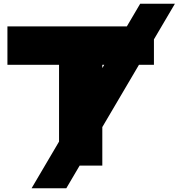

<svg xmlns="http://www.w3.org/2000/svg" viewBox="-20 -892 962 1034"><path d="M735 -872H922L337 122H150ZM298 -649H531V0H298ZM20 -750H809V-543H20Z"/></svg>

Font: Unbounded ExtraBold
Style: Regular
Weight: 800
Designer: Luke Prowse, Jean-Baptiste Morizot, Fátima Lázaro, Florian Runge
Foundry: NaN
Version: Version 1.701;gftools[0.9.28.dev5+ged2979d]